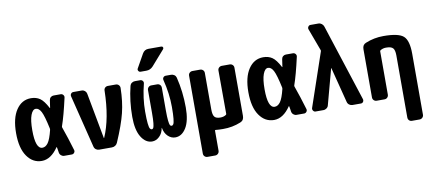

<svg xmlns="http://www.w3.org/2000/svg" viewBox="-82 -1090 3665 1628"><g transform="rotate(-10 1750.0 -275.5)"><path d="M314.5 -238.3Q315.4 -244.1 314.5 -249Q291 -360.4 271.5 -397.5Q252 -434.6 225.1 -434.6Q198.2 -434.6 181.6 -390.1Q165 -345.7 165 -259.8Q165 -99.6 224.6 -99.6Q252 -99.6 273.4 -128.9Q294.9 -158.2 314.5 -238.3ZM418.9 -239.3Q453.1 -143.6 485.4 -34.2Q489.3 -21.5 481 -10.7Q472.7 0 460 0H394.5Q379.9 0 368.2 -9.8Q356.4 -19.5 353.5 -35.2Q352.5 -42 350.1 -58.1Q347.7 -74.2 345.7 -82Q345.7 -83 344.7 -84Q343.8 -85 342.8 -84Q279.3 9.8 200.2 9.8Q123 9.8 74.2 -60.1Q25.4 -129.9 25.4 -259.8Q25.4 -387.7 73.2 -459Q121.1 -530.3 200.2 -530.3Q245.1 -530.3 277.3 -508.3Q309.6 -486.3 343.8 -420.9Q344.7 -419.9 345.7 -419.9Q346.7 -419.9 346.7 -420.9Q350.6 -448.2 356.4 -486.3Q358.4 -501 369.1 -510.3Q379.9 -519.5 394.5 -519.5H455.1Q467.8 -519.5 476.6 -509.3Q485.4 -499 482.4 -485.4Q448.2 -333 418.9 -250Q417 -244.1 418.9 -239.3Z M929.7 -519.5Q944.3 -519.5 954.6 -509.3Q964.8 -499 964.8 -484.4Q962.9 -368.2 939 -271Q915 -173.8 853.5 -32.2Q847.7 -17.6 834.5 -8.8Q821.3 0 804.7 0H695.3Q679.7 0 667.5 -9.3Q655.3 -18.6 651.4 -34.2L539.1 -486.3Q536.1 -499 543.5 -509.3Q550.8 -519.5 565.4 -519.5H636.7Q651.4 -519.5 663.1 -509.8Q674.8 -500 677.7 -485.4L751 -90.8Q751 -89.8 752 -89.8Q753.9 -89.8 753.9 -90.8Q822.3 -246.1 827.1 -485.4Q827.1 -500 836.9 -509.8Q846.7 -519.5 862.3 -519.5Z M1405.3 -519.5Q1420.9 -519.5 1433.1 -510.7Q1445.3 -502 1449.2 -487.3Q1480.5 -361.3 1480.5 -224.6Q1480.5 -110.4 1443.4 -50.3Q1406.2 9.8 1349.6 9.8Q1314.5 9.8 1286.6 -17.1Q1258.8 -43.9 1251 -88.9Q1251 -89.8 1250 -89.8Q1249 -89.8 1249 -88.9Q1241.2 -43.9 1212.9 -17.1Q1184.6 9.8 1150.4 9.8Q1094.7 9.8 1057.1 -50.8Q1019.5 -111.3 1019.5 -224.6Q1019.5 -360.4 1050.8 -487.3Q1054.7 -502 1066.9 -510.7Q1079.1 -519.5 1094.7 -519.5H1139.6Q1152.3 -519.5 1160.6 -509.8Q1168.9 -500 1166 -487.3Q1134.8 -365.2 1134.8 -250Q1134.8 -183.6 1138.7 -148.4Q1142.6 -113.3 1148.9 -103Q1155.3 -92.8 1165 -92.8Q1173.8 -92.8 1178.7 -102.1Q1183.6 -111.3 1187 -141.6Q1190.4 -171.9 1190.4 -230.5V-424.8Q1190.4 -439.5 1200.2 -449.7Q1210 -460 1224.6 -460H1275.4Q1290 -460 1299.8 -450.2Q1309.6 -440.4 1309.6 -424.8V-230.5Q1309.6 -172.9 1313 -142.1Q1316.4 -111.3 1321.3 -102.1Q1326.2 -92.8 1335 -92.8Q1344.7 -92.8 1351.1 -103Q1357.4 -113.3 1361.3 -148.4Q1365.2 -183.6 1365.2 -250Q1365.2 -365.2 1334 -487.3Q1331.1 -500 1338.9 -509.8Q1346.7 -519.5 1360.4 -519.5ZM1254.9 -769.5H1365.2Q1375 -769.5 1378.9 -760.7Q1382.8 -752 1376 -744.1L1263.7 -616.2Q1240.2 -589.8 1205.1 -589.8H1155.3Q1143.6 -589.8 1137.2 -600.6Q1130.9 -611.3 1136.7 -621.1L1203.1 -739.3Q1220.7 -769.5 1254.9 -769.5Z M1910.2 -519.5Q1924.8 -519.5 1935.1 -509.8Q1945.3 -500 1945.3 -485.4V-70.3Q1945.3 -32.2 1914.1 -19.5Q1840.8 10.7 1759.8 9.8Q1723.6 9.8 1696.3 6.8Q1690.4 6.8 1690.4 10.7V184.6Q1690.4 199.2 1680.2 209.5Q1669.9 219.7 1655.3 219.7H1589.8Q1575.2 219.7 1564.9 210Q1554.7 200.2 1554.7 184.6V-485.4Q1554.7 -500 1564.9 -509.8Q1575.2 -519.5 1589.8 -519.5H1655.3Q1669.9 -519.5 1680.2 -509.8Q1690.4 -500 1690.4 -485.4V-169.9Q1690.4 -124 1704.6 -106.9Q1718.8 -89.8 1754.9 -89.8Q1784.2 -89.8 1803.7 -103.5Q1808.6 -106.4 1808.6 -112.3L1807.6 -485.4Q1807.6 -500 1817.9 -509.8Q1828.1 -519.5 1842.8 -519.5Z M2314.5 -238.3Q2315.4 -244.1 2314.5 -249Q2291 -360.4 2271.5 -397.5Q2252 -434.6 2225.1 -434.6Q2198.2 -434.6 2181.6 -390.1Q2165 -345.7 2165 -259.8Q2165 -99.6 2224.6 -99.6Q2252 -99.6 2273.4 -128.9Q2294.9 -158.2 2314.5 -238.3ZM2418.9 -239.3Q2453.1 -143.6 2485.4 -34.2Q2489.3 -21.5 2481 -10.7Q2472.7 0 2460 0H2394.5Q2379.9 0 2368.2 -9.8Q2356.4 -19.5 2353.5 -35.2Q2352.5 -42 2350.1 -58.1Q2347.7 -74.2 2345.7 -82Q2345.7 -83 2344.7 -84Q2343.8 -85 2342.8 -84Q2279.3 9.8 2200.2 9.8Q2123 9.8 2074.2 -60.1Q2025.4 -129.9 2025.4 -259.8Q2025.4 -387.7 2073.2 -459Q2121.1 -530.3 2200.2 -530.3Q2245.1 -530.3 2277.3 -508.3Q2309.6 -486.3 2343.8 -420.9Q2344.7 -419.9 2345.7 -419.9Q2346.7 -419.9 2346.7 -420.9Q2350.6 -448.2 2356.4 -486.3Q2358.4 -501 2369.1 -510.3Q2379.9 -519.5 2394.5 -519.5H2455.1Q2467.8 -519.5 2476.6 -509.3Q2485.4 -499 2482.4 -485.4Q2448.2 -333 2418.9 -250Q2417 -244.1 2418.9 -239.3Z M2756.8 -696.3 2971.7 -34.2Q2975.6 -21.5 2968.8 -10.7Q2961.9 0 2948.2 0H2876Q2861.3 0 2848.6 -9.3Q2835.9 -18.6 2832 -34.2L2753.9 -338.9Q2753.9 -339.8 2752.9 -339.8Q2752 -339.8 2752 -338.9L2669.9 -34.2Q2667 -19.5 2654.3 -9.8Q2641.6 0 2626 0H2557.6Q2545.9 0 2538.1 -11.2Q2530.3 -22.5 2534.2 -34.2L2691.4 -495.1Q2693.4 -500 2691.4 -504.9L2620.1 -697.3Q2616.2 -709 2623.5 -719.7Q2630.9 -730.5 2642.6 -730.5H2710.9Q2726.6 -730.5 2739.3 -720.7Q2752 -710.9 2756.8 -696.3Z M3235.4 -530.3Q3365.2 -530.3 3407.7 -492.2Q3450.2 -454.1 3450.2 -339.8V184.6Q3450.2 199.2 3439.9 209.5Q3429.7 219.7 3415 219.7H3349.6Q3335 219.7 3325.2 210Q3315.4 200.2 3315.4 184.6V-349.6Q3315.4 -395.5 3299.8 -412.6Q3284.2 -429.7 3240.2 -429.7Q3212.9 -429.7 3191.4 -416Q3187.5 -413.1 3186.5 -408.2V-35.2Q3186.5 -20.5 3176.8 -10.3Q3167 0 3152.3 0H3085Q3070.3 0 3060.1 -9.8Q3049.8 -19.5 3049.8 -35.2V-450.2Q3049.8 -488.3 3081.1 -500Q3154.3 -530.3 3235.4 -530.3Z"/></g></svg>

Font: Rounded-L Mgen+ 1mn bold
Style: Bold
Weight: 700
Designer: [Source Han Sans]
Ryoko NISHIZUKA  (kana & ideographs); Paul D. Hunt (Latin, Greek & Cyrillic); Wenlong ZHANG  (bopomofo
Version: Version 1.059.20150602